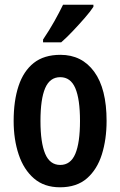

<svg xmlns="http://www.w3.org/2000/svg" viewBox="-20 -786 512 816"><path d="M433 -272Q433 -194 413 -130Q393 -66 349.5 -28Q306 10 235 10Q168 10 124.5 -27.5Q81 -65 59.5 -129Q38 -193 38 -272Q38 -358 59 -421Q80 -484 123.5 -518.5Q167 -553 237 -553Q328 -553 380.5 -481Q433 -409 433 -272ZM152 -272Q152 -180 172 -132.5Q192 -85 236 -85Q280 -85 300 -132Q320 -179 320 -272Q320 -365 300 -411.5Q280 -458 236 -458Q192 -458 172 -411.5Q152 -365 152 -272ZM377 -757Q364 -737 340 -709.5Q316 -682 289.5 -654Q263 -626 240 -606H163V-618Q190 -658 211 -695.5Q232 -733 248 -766H377Z"/></svg>

Font: Noto Sans Lao UI ExtCond SemBd
Style: Regular
Weight: 600
Width: 2
Designer: Monotype Design Team
Foundry: Monotype Imaging Inc.
Version: Version 2.000; ttfautohint (v1.8.4.7-5d5b)